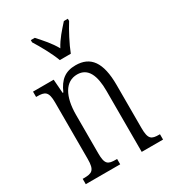

<svg xmlns="http://www.w3.org/2000/svg" viewBox="-186 -866 867 966"><g transform="rotate(-30 248.0 -383.0)"><path d="M223 -606H287C304 -651 338 -715 362 -753V-766H339C307 -730 278 -699 255 -656C231 -699 202 -730 170 -766H147V-753C171 -715 207 -651 223 -606ZM24 0H224V-31H218C172 -31 156 -38 156 -103V-326C156 -433 193 -500 262 -500C325 -500 349 -443 349 -355V0H473V-31H469C424 -31 408 -39 408 -105V-355C408 -486 365 -544 278 -544C218 -544 183 -516 157 -456H153L147 -536H27V-505H32C78 -505 96 -497 96 -433V-105C96 -39 78 -31 31 -31H24Z"/></g></svg>

Font: Noto Serif Armenian ExtraCondensed Light
Style: Regular
Weight: 300
Width: 2
Designer: Monotype Design Team
Foundry: Monotype Imaging Inc.
Version: Version 2.008